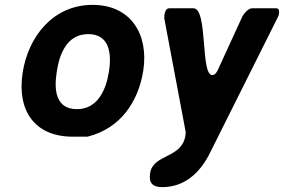

<svg xmlns="http://www.w3.org/2000/svg" viewBox="-20 -554 1166 788"><path d="M596 157C590 198 607 214 646 214C737 214 801 156 842 73L1122 -487C1122 -487 1125 -495 1125 -497C1126 -505 1127 -520 1114 -520H1014C1000 -520 981 -499 975 -487L874 -267C869 -257 863 -246 851 -246C802 -246 834 -520 774 -520H674C660 -520 656 -501 655 -493C655 -490 654 -481 654 -480L742 -13C742 -13 742 -2 741 2C726 98 608 77 596 157ZM73 -256C49 -101 121 7 279 7H339C476 -27 548 -138 568 -264C591 -413 517 -534 360 -534C198 -534 96 -404 73 -256ZM213 -260C224 -333 255 -414 342 -414C429 -414 439 -335 427 -260C416 -188 382 -106 296 -106C208 -106 201 -185 213 -260Z"/></svg>

Font: Asimov Print
Style: CIt
Weight: 500
Designer: Google
Version: Version 2.000980: 2014